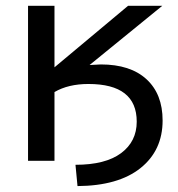

<svg xmlns="http://www.w3.org/2000/svg" viewBox="-20 -544 604 652"><path d="M165 -315.4 415 -524.4H531.2L284.2 -323.2Q300.8 -324.2 322.3 -325.2Q422.9 -325.2 477.5 -274.9Q532.2 -224.6 532.2 -134.8Q532.2 -33.2 457 26.9Q381.8 86.9 243.2 87.9L236.3 15.6Q337.9 15.6 391.1 -23.9Q444.3 -63.5 444.3 -130.9Q444.3 -258.8 280.3 -258.8Q211.9 -258.8 165 -231.4V2H75.2V-524.4H165Z"/></svg>

Font: irohakakuC Regular
Style: Regular
Weight: 400
Designer: [Source Han Sans]
Ryoko NISHIZUKA Ë•øÂ°öÊ∂ºÂ≠ê (kana & ideographs); Paul D. Hunt (Latin, Greek & Cyrillic); Wenlong ZHAN
Version: Version 1.001.20160904